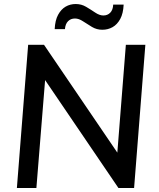

<svg xmlns="http://www.w3.org/2000/svg" viewBox="-20 -935 790 955"><path d="M64 0 120 -712H199L588 -140L560 -130L606 -712H703L647 0H569L181 -571L208 -582L161 0ZM252 -790Q254 -834 269 -861.5Q284 -889 306.5 -902Q329 -915 357 -915Q385 -915 408.5 -901Q432 -887 453.5 -872.5Q475 -858 494 -858Q515 -858 528.5 -872Q542 -886 543 -912H595Q593 -868 578 -840.5Q563 -813 540 -800Q517 -787 489 -787Q461 -787 437.5 -801Q414 -815 393 -829Q372 -843 353 -843Q332 -843 318.5 -829.5Q305 -816 303 -790Z"/></svg>

Font: Muli SemiBold
Style: Italic
Weight: 600
Italic angle: -4.541°
Designer: Vernon Adams
Foundry: Vernon Adams
Version: Version 2.100; ttfautohint (v1.8.1.43-b0c9)